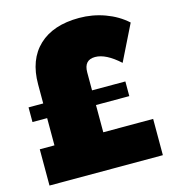

<svg xmlns="http://www.w3.org/2000/svg" viewBox="-107 -798 789 885"><g transform="rotate(-15 288.0 -355.5)"><path d="M323 -173H561V0H20V-173H90V-303H20V-373H90V-464Q90 -582 158.5 -646.5Q227 -711 351 -711Q415 -711 474 -689.5Q533 -668 576 -629L492 -459Q427 -518 376 -518Q323 -518 323 -459V-373H482V-303H323Z"/></g></svg>

Font: Gontserrat Black
Style: Regular
Weight: 900
Designer: Julieta Ulanovsky
Foundry: Julieta Ulanovsky
Version: Version 6.001